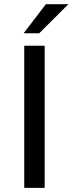

<svg xmlns="http://www.w3.org/2000/svg" viewBox="-20 -912 352 932"><path d="M94.7 -750.5 202.6 -891.6H312L170.4 -750.5ZM97.7 0V-689.9H196.8V0Z"/></svg>

Font: HK Grotesk Medium
Style: Regular
Weight: 500
Designer: Alfredo Marco Pradil and Stefan Peev
Foundry: Hanken Design Co.
Version: Version 1.045;PS 001.045;hotconv 1.0.88;makeotf.lib2.5.64775